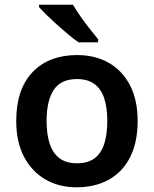

<svg xmlns="http://www.w3.org/2000/svg" viewBox="-20 -786 654 816"><path d="M565 -272Q565 -182 533.5 -119Q502 -56 443.5 -23Q385 10 305 10Q231 10 173.5 -23Q116 -56 82.5 -119Q49 -182 49 -272Q49 -407 118.5 -479.5Q188 -552 308 -552Q384 -552 441.5 -519.5Q499 -487 532 -424.5Q565 -362 565 -272ZM178 -272Q178 -215 191.5 -174.5Q205 -134 233.5 -113Q262 -92 307 -92Q353 -92 381.5 -113Q410 -134 423 -174.5Q436 -215 436 -272Q436 -330 422.5 -369.5Q409 -409 380.5 -429.5Q352 -450 307 -450Q239 -450 208.5 -404Q178 -358 178 -272ZM290 -766Q303 -744 322 -716.5Q341 -689 361.5 -663.5Q382 -638 397 -619V-606H314Q295 -619 271.5 -638.5Q248 -658 223.5 -680Q199 -702 178.5 -722Q158 -742 146 -756V-766Z"/></svg>

Font: Noto Sans Cham SemiBold
Style: Regular
Weight: 600
Version: Version 2.002